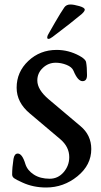

<svg xmlns="http://www.w3.org/2000/svg" viewBox="-20 -823 449 854"><path d="M190 -656Q190 -663 195 -671Q197 -675 223.5 -721Q250 -767 266 -790Q275 -803 293 -803Q308 -803 332.5 -796Q357 -789 357 -780Q357 -773 344 -761Q299 -723 214 -659Q202 -650 196 -650Q190 -650 190 -656ZM232 -601Q285 -601 333 -575Q361 -560 363 -546Q367 -525 367 -489Q367 -462 347 -462Q326 -462 307 -508Q300 -525 276 -534.5Q252 -544 228 -544Q195 -544 170.5 -521Q146 -498 146 -465Q146 -424 197 -381L338 -262Q386 -222 386 -160Q386 -89 324.5 -39Q263 11 185 11Q128 11 80 -11Q51 -24 42.5 -30.5Q34 -37 34 -47Q34 -77 40 -116Q44 -140 59 -140Q79 -140 93 -93Q102 -65 130.5 -46.5Q159 -28 201 -28Q238 -28 263 -57Q288 -86 288 -124Q288 -170 248 -204L113 -318Q54 -367 54 -433Q54 -503 106 -552Q158 -601 232 -601Z"/></svg>

Font: EB Garamond 08
Style: Regular
Weight: 400
Version: Version 0.016 ; ttfautohint (v1.5)